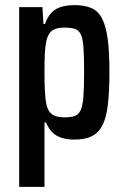

<svg xmlns="http://www.w3.org/2000/svg" viewBox="-20 -538 489 751"><path d="M55 193V-510H146L150 -444H156Q166 -473 182 -489Q198 -505 220.5 -511.5Q243 -518 271 -518Q312 -518 338.5 -506Q365 -494 380 -464Q395 -434 401.5 -383.5Q408 -333 408 -256Q408 -181 402 -129.5Q396 -78 381 -48.5Q366 -19 339.5 -5.5Q313 8 271 8Q243 8 221 1Q199 -6 184.5 -20.5Q170 -35 160 -59H154V193ZM230 -79Q255 -79 270.5 -83.5Q286 -88 294.5 -105Q303 -122 306 -157.5Q309 -193 309 -255Q309 -317 306.5 -352.5Q304 -388 295.5 -404.5Q287 -421 271.5 -425.5Q256 -430 230 -430Q200 -430 183.5 -418Q167 -406 161 -376Q157 -357 155.5 -331Q154 -305 154 -255Q154 -214 155.5 -186Q157 -158 159 -144Q164 -107 181 -93Q198 -79 230 -79Z"/></svg>

Font: Saira Condensed SemiBold
Style: Regular
Weight: 600
Width: 3
Designer: Hector Gatti with collaboration of the Omnibus-Type team
Foundry: Omnibus-Type
Version: Version 1.100